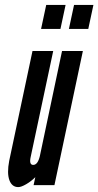

<svg xmlns="http://www.w3.org/2000/svg" viewBox="-20 -755 401 783"><path d="M54.5 8Q66.5 8 86.8 -3.8Q107 -15.5 124 -32.5L117 0H202L318 -547H233L142.5 -118.5Q134 -82.5 115.5 -82.5Q98 -82.5 105 -114.5L197 -547H112.5L17.5 -99Q8 -49 18.2 -20.5Q28.5 8 54.5 8ZM261 -637H340L361 -735H282ZM147.5 -637H226.5L247.5 -735H168.5Z"/></svg>

Font: League Gothic SemiCondensed Italic
Style: Regular
Weight: 400
Width: 4
Designer: The League of Moveable Type
Version: Version 1.600; ttfautohint (v1.8.3)